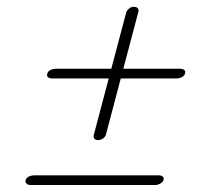

<svg xmlns="http://www.w3.org/2000/svg" viewBox="-20 -637 589 564"><path d="M267.5 -225.5Q260 -225.5 256.8 -230.5Q253.5 -235.5 256 -242.5L351 -601.5Q353.5 -607.5 359.5 -612.2Q365.5 -617 373 -617Q382 -617 385.2 -612Q388.5 -607 386 -600.5L291 -241Q289 -234.5 282.2 -230Q275.5 -225.5 267.5 -225.5ZM119 -421Q121 -428 128.5 -431.5Q136 -435 144.5 -435H508.5Q516.5 -435 521 -431.5Q525.5 -428 523.5 -421Q521.5 -414 513.8 -410.2Q506 -406.5 498 -406.5H134Q125.5 -406.5 121 -410.2Q116.5 -414 119 -421ZM55.5 -108.5Q57.5 -115 65 -118.5Q72.5 -122 81 -122H445.5Q453.5 -122 457.8 -118.5Q462 -115 460.5 -108.5Q458 -101.5 450.5 -97.5Q443 -93.5 435 -93.5H70.5Q62.5 -93.5 58 -97.5Q53.5 -101.5 55.5 -108.5Z"/></svg>

Font: Fraunces ExtraLight
Style: Italic
Weight: 250
Italic angle: -16°
Version: Version 1.000;[b76b70a41]